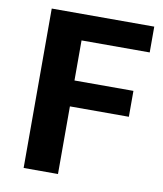

<svg xmlns="http://www.w3.org/2000/svg" viewBox="-81 -775 714 841"><g transform="rotate(10 276.5 -354.5)"><path d="M233.9 -416H496.1V-300.8H233.9V0H81.1V-709H537.1V-594.2H233.9Z"/></g></svg>

Font: Sarala
Style: Bold
Weight: 700
Designer: Andres Torresi
Foundry: Huerta Tipografica
Version: Version 1.004;PS 001.003;hotconv 1.0.70;makeotf.lib2.5.58329